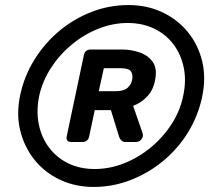

<svg xmlns="http://www.w3.org/2000/svg" viewBox="-20 -730 858 760"><path d="M351 10Q278 10 217.5 -18.5Q157 -47 116.5 -97.5Q76 -148 60 -213.5Q44 -279 60 -354Q76 -429 116 -493.5Q156 -558 213.5 -606.5Q271 -655 341.5 -682.5Q412 -710 489 -710Q562 -710 622.5 -681.5Q683 -653 724 -602.5Q765 -552 780.5 -486.5Q796 -421 780 -346Q764 -271 724.5 -206.5Q685 -142 626.5 -93.5Q568 -45 497.5 -17.5Q427 10 351 10ZM355 -61Q414 -61 471 -83.5Q528 -106 576.5 -146Q625 -186 659 -238.5Q693 -291 705 -350Q718 -409 707.5 -461.5Q697 -514 667 -554Q637 -594 590.5 -616.5Q544 -639 485 -639Q427 -639 370 -616.5Q313 -594 264.5 -554Q216 -514 182 -461.5Q148 -409 135 -350Q123 -291 133.5 -238.5Q144 -186 174 -146Q204 -106 250 -83.5Q296 -61 355 -61ZM261 -168Q251 -168 246.5 -174Q242 -180 244 -190L312 -512Q317 -534 339 -534H464Q499 -534 532.5 -522.5Q566 -511 584.5 -485Q603 -459 594 -414Q587 -374 563 -348.5Q539 -323 507 -311L544 -204Q545 -202 545.5 -198.5Q546 -195 545 -190Q544 -182 536.5 -175Q529 -168 518 -168H477Q467 -168 461.5 -173Q456 -178 452 -187L419 -294H355L333 -190Q328 -168 306 -168ZM371 -369H438Q470 -369 485 -382.5Q500 -396 503 -414Q507 -433 499 -446.5Q491 -460 458 -460H391Z"/></svg>

Font: Rubik Medium
Style: Italic
Weight: 500
Italic angle: -12°
Designer: Hubert and Fischer
Foundry: Hubert and Fischer
Version: Version 2.300;gftools[0.9.30]